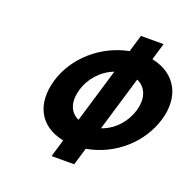

<svg xmlns="http://www.w3.org/2000/svg" viewBox="-160 -1047 1277 1274"><g transform="rotate(20 479.0 -410.0)"><path d="M581.4 -219.2 696.9 -605.2C771.9 -571.8 787.5 -492.2 763.7 -412.6C739.7 -332.4 678.3 -252.3 581.4 -219.2ZM422.1 -220.9C347.5 -254.9 336.5 -333.7 360.1 -412.5C383.3 -490.1 445 -567.7 536.3 -602.6ZM585 -765.6C393.7 -728.1 234.6 -587.3 182.3 -412.5C129.5 -236.1 195.4 -93.7 373.3 -57.6L336.3 66H496.1L532.8 -56.9C731.7 -91.8 888.3 -234.9 941.5 -412.5C994.4 -589.4 919 -731.5 745.2 -766.9L780.9 -886H621.1Z"/></g></svg>

Font: Hussar
Style: BdSuprExtOblThree
Weight: 700
Foundry: Cannot Into Space Fonts
Version: Version 2.00